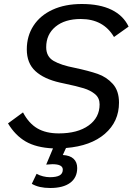

<svg xmlns="http://www.w3.org/2000/svg" viewBox="-20 -731 663 960"><path d="M575 -218Q575 -123 504.5 -62Q434 -1 310 9L294 44Q330 46 348 63Q366 80 366 109Q366 157 331 183Q296 209 231 209Q174 209 139 188L163 138Q177 146 195 150.5Q213 155 229 155Q262 155 278 146Q294 137 294 117Q294 90 242 90Q235 90 211 92L245 11Q161 7 108.5 -23.5Q56 -54 20 -114L95 -169Q124 -114 167 -89Q210 -64 274 -64Q368 -64 423 -103.5Q478 -143 478 -209Q478 -241 455.5 -260Q433 -279 399 -289.5Q365 -300 303 -313L280 -318Q200 -336 157 -375.5Q114 -415 114 -484Q114 -551 147.5 -602.5Q181 -654 243 -682.5Q305 -711 389 -711Q479 -711 538 -682Q597 -653 623 -598L550 -546Q497 -636 384 -636Q304 -636 257.5 -597.5Q211 -559 211 -495Q211 -448 248 -426.5Q285 -405 353 -392Q424 -377 468.5 -361.5Q513 -346 544 -311.5Q575 -277 575 -218Z"/></svg>

Font: KoHo Medium
Style: Italic
Weight: 500
Italic angle: -10°
Designer: Cadson Demak & Katatrad Team
Foundry: Cadson Demak Co.,Ltd.
Version: Version 1.000